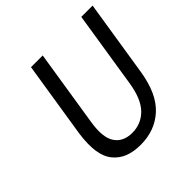

<svg xmlns="http://www.w3.org/2000/svg" viewBox="-174 -811 974 974"><g transform="rotate(-45 312.5 -324.0)"><path d="M298.8 12.2Q249 12.2 211.9 -2Q174.8 -16.1 148.9 -47.4Q123 -78.6 115.7 -128.4Q108.4 -178.2 118.2 -249L183.1 -660.2H267.1L202.1 -248Q186.5 -149.9 216.8 -105.5Q247.1 -61 311 -61Q375 -61 419.2 -105.5Q463.4 -149.9 479 -248L543.9 -660.2H625L560.1 -249Q538.6 -113.8 469.7 -50.8Q400.9 12.2 298.8 12.2Z"/></g></svg>

Font: Office Code Pro D Italic
Style: Regular
Weight: 400
Italic angle: -9°
Designer: Nathan Rutzky & Paul D. Hunt
Foundry: Adobe Systems Incorporated
Version: Version 1.004;PS 001.004;hotconv 1.0.70;makeotf.lib2.5.58329